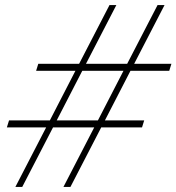

<svg xmlns="http://www.w3.org/2000/svg" viewBox="-20 -735 694 755"><path d="M538.5 -234H378L257 0H229.5L350.5 -234H188.5L67.5 0H40.5L161.5 -234H7L15.5 -261.5H176L276.5 -456.5H122L130.5 -484H291L410.5 -715H437.5L318 -484H480L599.5 -715H627L507.5 -484H654L645.5 -456.5H493L392.5 -261.5H547ZM203 -261.5H365L465.5 -456.5H303.5Z"/></svg>

Font: Newsreader 72pt
Style: Italic
Weight: 400
Italic angle: -17°
Designer: Hugues Gentile
Foundry: Production Type
Version: Version 1.003; ttfautohint (v1.8.3)